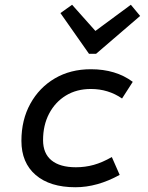

<svg xmlns="http://www.w3.org/2000/svg" viewBox="-20 -775 620 807"><path d="M297 12Q190 12 130 -39.5Q70 -91 70 -183Q70 -271 107.5 -339Q145 -407 210.5 -445.5Q276 -484 362 -484Q467 -484 538 -431L493 -361Q435 -401 362 -401Q302 -401 257 -373.5Q212 -346 186.5 -297.5Q161 -249 161 -186Q161 -130 196.5 -101Q232 -72 299 -72Q338 -72 374 -82Q410 -92 450 -115L483 -40Q389 12 297 12ZM354 -549 234 -720 283 -755 381 -645 530 -755 569 -708 384 -549Z"/></svg>

Font: Sometype Mono Medium
Style: Italic
Weight: 500
Italic angle: -12°
Monospace: yes
Designer: Ryoichi Tsunekawa
Foundry: Dharma Type
Version: Version 1.000; ttfautohint (v1.8.3)